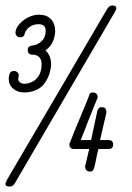

<svg xmlns="http://www.w3.org/2000/svg" viewBox="-29 -637 484 706"><path d="M62 -514Q60 -500 46 -500Q37 -500 32.5 -505Q28 -510 28 -516Q28 -529 36.5 -541Q45 -553 57.5 -562.5Q70 -572 85 -577.5Q100 -583 114 -583Q143 -583 158.5 -566.5Q174 -550 174 -520Q170 -473 138 -452Q159 -433 159 -399Q158 -382 152.5 -365Q147 -348 135 -331Q124 -315 104 -306Q84 -297 59 -297Q36 -297 19.5 -311Q3 -325 3 -348Q3 -356 6.5 -366Q10 -376 22 -376Q30 -376 35 -371Q40 -366 40 -360Q40 -359 39.5 -357Q39 -355 39 -353Q38 -351 38 -348Q38 -339 44.5 -334Q51 -329 60 -329Q73 -329 86 -334.5Q99 -340 107 -350Q124 -368 124 -402Q124 -417 115.5 -426.5Q107 -436 90 -436Q73 -436 73 -453Q73 -461 76.5 -464Q80 -467 86 -469Q109 -471 124 -485.5Q139 -500 139 -524Q139 -548 113 -548Q94 -548 80 -538Q66 -528 62 -514ZM329 -230Q333 -243 345 -243Q355 -243 358.5 -238Q362 -233 362 -228V-222L339 -122H370Q387 -122 387 -106Q387 -89 370 -89H333Q328 -72 325 -54.5Q322 -37 317 -19Q313 -6 303 -6Q284 -6 284 -26L299 -89H244Q234 -89 230 -94Q226 -99 226 -105Q226 -109 228 -113V-112Q245 -156 263.5 -199.5Q282 -243 299 -286L298 -285Q301 -297 311 -297Q322 -297 326 -292Q330 -287 330 -281Q330 -279 329.5 -276Q329 -273 327 -271Q311 -231 297 -196.5Q283 -162 268 -122H306ZM365 -604Q373 -617 385 -617Q392 -617 395.5 -614Q399 -611 399 -607Q399 -604 394 -594L26 36Q19 49 7 49Q-9 49 -9 39Q-9 34 -4 27H-5Z"/></svg>

Font: Gruenewald VA
Style: Regular
Weight: 400
Designer: Peter Wiegel
Foundry: Peter Wiegel, nach dem Schriftentwurf von Dr. H. Gr¸newald
Version: Version 0.007